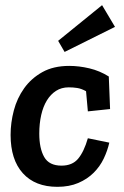

<svg xmlns="http://www.w3.org/2000/svg" viewBox="-20 -713 479 743"><path d="M230 -512 205 -555 375 -693 425 -609ZM246 -375Q218 -375 197 -361.5Q176 -348 161.5 -324.5Q147 -301 139.5 -268Q132 -235 132 -196Q132 -139 151 -105.5Q170 -72 218 -72Q260 -72 282.5 -99Q305 -126 320 -178L403 -161Q396 -130 381.5 -99.5Q367 -69 342.5 -44.5Q318 -20 283 -5Q248 10 202 10Q116 10 68.5 -42.5Q21 -95 21 -191Q21 -238 33.5 -285.5Q46 -333 73.5 -371.5Q101 -410 144 -434Q187 -458 248 -458Q286 -458 326 -448.5Q366 -439 401 -417L406 -291L320 -282L313 -360Q295 -370 279 -372.5Q263 -375 246 -375Z"/></svg>

Font: Zilla Slab SemiBold
Style: Regular
Weight: 600
Designer: Typotheque.com
Foundry: Typotheque type foundry
Version: Version 1.0; 2017